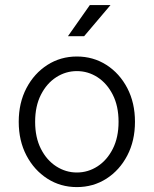

<svg xmlns="http://www.w3.org/2000/svg" viewBox="-20 -743 618 771"><path d="M55.2 -253.9Q55.2 -330.1 86.2 -389.2Q117.2 -448.2 170.2 -482.2Q223.1 -516.1 288.6 -516.1Q354.5 -516.1 407.5 -482.2Q460.4 -448.2 491.2 -389.2Q522 -330.1 522 -253.9Q522 -177.7 491.2 -118.7Q460.4 -59.6 407.5 -25.6Q354.5 8.3 288.6 8.3Q223.1 8.3 170.2 -25.6Q117.2 -59.6 86.2 -118.7Q55.2 -177.7 55.2 -253.9ZM121.1 -253.9Q121.1 -190.9 144.3 -145.3Q167.5 -99.6 205.8 -75Q244.1 -50.3 288.6 -50.3Q333.5 -50.3 371.6 -75Q409.7 -99.6 432.9 -145.3Q456.1 -190.9 456.1 -253.9Q456.1 -316.9 432.9 -362.5Q409.7 -408.2 371.6 -432.9Q333.5 -457.5 288.6 -457.5Q244.1 -457.5 205.8 -432.9Q167.5 -408.2 144.3 -362.5Q121.1 -316.9 121.1 -253.9ZM317.9 -597.7H252.9L340.8 -722.7H423.8Z"/></svg>

Font: Giphurs Light
Style: Regular
Weight: 300
Version: Version 0.920; ttfautohint (v1.8.4.7-5d5b)